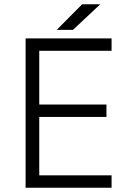

<svg xmlns="http://www.w3.org/2000/svg" viewBox="-20 -880 633 900"><path d="M100 0V-700H503V-642H164V-390H479V-332H164V-58H503V0ZM246 -740 365 -860H450L322 -740Z"/></svg>

Font: Figtree Light
Style: Regular
Weight: 300
Designer: Erik Kennedy
Foundry: Erik Kennedy
Version: Version 2.001;gftools[0.9.30]